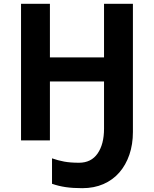

<svg xmlns="http://www.w3.org/2000/svg" viewBox="-20 -734 805 1004"><path d="M241 -714V-434H524V-714H675V-44Q675 21 656.5 75Q638 129 604 168Q570 207 521 228.5Q472 250 410 250Q361 250 323.5 244.5Q286 239 252 227V94Q283 105 315.5 111Q348 117 393 117Q457 117 490.5 68.5Q524 20 524 -61V-308H241V0H90V-714Z"/></svg>

Font: BC Sans
Style: Bold
Weight: 700
Designer: Monotype Design Team
Province of B.C.
Foundry: Monotype Imaging Inc.
Version: Version 2.000;GOOG;noto-source:20170915:90ef993387c0